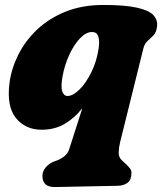

<svg xmlns="http://www.w3.org/2000/svg" viewBox="-20 -509 654 774"><path d="M201 245Q151 245.5 151 200Q151 181.5 165 165Q179 148.5 201 141Q248.5 125 258.5 94L312 -73Q280 -32.5 240 -9.2Q200 14 148 14Q83 14 44.5 -32.8Q6 -79.5 18.5 -176Q26 -233 53.8 -288.5Q81.5 -344 129 -389.2Q176.5 -434.5 243.8 -461.8Q311 -489 397 -489Q483.5 -489 531.8 -478.2Q580 -467.5 598.2 -448Q616.5 -428.5 613 -401Q610 -378 598.5 -366.2Q587 -354.5 575 -344Q563 -333.5 558 -314L464 65Q459 85.5 458.5 105Q458 124.5 470 136L486.5 151.5Q496 160 503 168.8Q510 177.5 510 187.5Q510 215.5 494.5 227.5Q479 239.5 454 240ZM232 -200.5Q224.5 -158 231.2 -140Q238 -122 251.5 -122Q274 -122 300.5 -148.2Q327 -174.5 348.8 -218.8Q370.5 -263 378 -316.5Q382 -345 376 -362.5Q370 -380 351 -380Q327 -380 302.8 -354.8Q278.5 -329.5 259.5 -288.5Q240.5 -247.5 232 -200.5Z"/></svg>

Font: Fraunces 9pt SuperSoft Black
Style: Italic
Weight: 900
Italic angle: -16°
Version: Version 1.000;[0bf87f6ff]